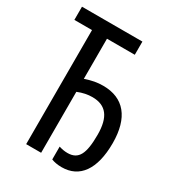

<svg xmlns="http://www.w3.org/2000/svg" viewBox="-175 -818 850 933"><g transform="rotate(30 250.0 -351.5)"><path d="M314 11C414 11 471 -67 471 -214C471 -357 408 -433 292 -433C259 -433 232 -428 193 -415V-640H349V-714H10V-640H109V0H193V-342C222 -354 249 -359 274 -359C351 -359 387 -312 387 -213C387 -107 366 -63 304 -63C287 -63 272 -66 256 -71V1C271 7 290 11 314 11Z"/></g></svg>

Font: Noto Sans Mono ExtraCondensed
Style: Regular
Weight: 400
Width: 2
Designer: Monotype Design Team
Foundry: Monotype Imaging Inc.
Version: Version 2.014